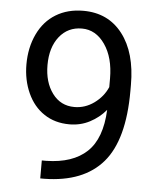

<svg xmlns="http://www.w3.org/2000/svg" viewBox="-52 -766 666 811"><g transform="rotate(5 281.0 -360.5)"><path d="M266.1 -312.5Q311.5 -312.5 349.9 -340.3Q388.2 -368.2 405.8 -409.2V-445.3Q405.8 -534.2 367.2 -589.8Q328.6 -645.5 269.5 -645.5Q210 -645.5 173.8 -599.9Q137.7 -554.2 137.7 -479.5Q137.7 -406.7 172.6 -359.6Q207.5 -312.5 266.1 -312.5ZM405.3 -312.5Q377 -278.8 337.6 -258.3Q298.3 -237.8 251.5 -237.8Q189.9 -237.8 144.3 -268.1Q98.6 -298.3 73.7 -353.3Q48.8 -408.2 48.8 -474.6Q48.8 -545.9 75.9 -603Q103 -660.2 152.8 -690.4Q202.6 -720.7 269 -720.7Q374.5 -720.7 435.3 -641.8Q496.1 -563 496.1 -426.8V-400.4Q496.1 -192.9 414.1 -97.4Q332 -2 166.5 0.5H148.9V-75.7H168Q279.8 -77.6 339.8 -134Q399.9 -190.4 405.3 -312.5Z"/></g></svg>

Font: MAUL
Style: Regular
Weight: 400
Designer: MAUL
Version: Version 1.0; 2020; ttfautohint (v1.8.3)